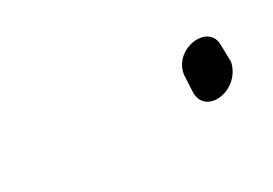

<svg xmlns="http://www.w3.org/2000/svg" viewBox="-30 -389 219 154"><g transform="rotate(-20 80.0 -312.5)"><path d="M121 -315 123 -299C127 -278 159 -288 160 -312L157 -327C154 -348 120 -338 121 -315Z"/></g></svg>

Font: Stray Cat
Style: ExtObl
Weight: 400
Version: Version 1.0